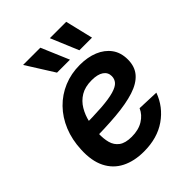

<svg xmlns="http://www.w3.org/2000/svg" viewBox="-212 -853 981 981"><g transform="rotate(-45 278.5 -363.0)"><path d="M251 11.7Q181.2 11.7 130.1 -14.2Q79.1 -40 53 -92.3Q26.9 -144.5 30.8 -222.7Q33.7 -291.5 57.1 -348.6Q80.6 -405.8 121.1 -447.3Q161.6 -488.8 215.3 -511.2Q269 -533.7 332 -533.7Q388.2 -533.7 431.6 -515.9Q475.1 -498 500.2 -463.9Q525.4 -429.7 525.4 -379.4Q525.4 -328.1 497.1 -295.4Q468.8 -262.7 413.6 -244.9Q358.4 -227.1 277.1 -220Q195.8 -212.9 89.4 -212.9L103.5 -297.9Q195.3 -297.9 254.6 -302.2Q314 -306.6 347.4 -316.4Q380.9 -326.2 394 -341.3Q407.2 -356.4 407.2 -377.4Q407.2 -404.8 384.5 -420.2Q361.8 -435.5 319.3 -435.5Q271.5 -435.5 239.7 -416.3Q208 -397 189 -365Q169.9 -333 161.4 -294.7Q152.8 -256.3 151.9 -218.3Q150.4 -181.6 158.4 -151.6Q166.5 -121.6 190.4 -103.8Q214.4 -85.9 260.3 -85.9Q309.6 -85.9 343.3 -106.7Q377 -127.4 391.6 -161.1L508.3 -156.7Q481 -81.1 414.6 -34.7Q348.1 11.7 251 11.7ZM383.3 -587.9 320.3 -738.3H438.5L474.6 -587.9ZM221.7 -587.9 127 -738.3H251.5L315.4 -587.9Z"/></g></svg>

Font: Inter 28pt SemiBold
Style: Italic
Weight: 600
Italic angle: -9.3988°
Designer: Rasmus Andersson
Foundry: rsms
Version: Version 4.001;git-66647c0bb